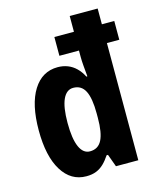

<svg xmlns="http://www.w3.org/2000/svg" viewBox="-115 -840 757 929"><g transform="rotate(-15 263.5 -375.0)"><path d="M202 10Q125 10 80.5 -62Q36 -134 36 -264Q36 -394 80.5 -465Q125 -536 203 -536Q230 -536 253 -527Q276 -518 294.5 -500Q313 -482 326 -456H331Q328 -488 326 -512Q324 -536 324 -555V-587H226V-681H324V-760H464V-681H526V-587H464V0H352L329 -63H322Q307 -40 290 -23.5Q273 -7 252 1.5Q231 10 202 10ZM250 -102Q291 -102 309.5 -138Q328 -174 328 -249V-271Q328 -347 309.5 -383.5Q291 -420 250 -420Q216 -420 198 -380.5Q180 -341 180 -263Q180 -183 198 -142.5Q216 -102 250 -102Z"/></g></svg>

Font: Noto Sans Display Condensed
Style: Bold
Weight: 700
Width: 3
Designer: Monotype Design Team
Foundry: Monotype Imaging Inc.
Version: Version 2.003